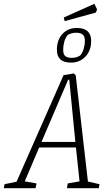

<svg xmlns="http://www.w3.org/2000/svg" viewBox="-73 -989 560 1009"><path d="M450 -21 446 0H279L283 -25L345 -36L326 -214H133L57 -36L119 -25L114 0H-53L-49 -21L14 -34L261 -594L315 -603L325 -593L389 -35ZM145 -243H323L291 -570H285ZM226 -727Q226 -779 255 -810.5Q284 -842 331 -842Q406 -842 406 -774Q406 -723 376 -691.5Q346 -660 300 -660Q226 -660 226 -727ZM348 -697Q360 -710 366.5 -731.5Q373 -753 373 -774Q373 -799 361 -808Q349 -817 327 -817Q304 -817 284 -806Q271 -792 265 -770.5Q259 -749 259 -727Q259 -703 270.5 -694Q282 -685 304 -685Q329 -685 348 -697ZM262 -897 423 -969 437 -940 431 -923 267 -878Z"/></svg>

Font: Grenze ExtraLight
Style: Italic
Weight: 275
Italic angle: -10°
Designer: Renata Polastri
Foundry: Omnibus-Type
Version: Version 1.002; ttfautohint (v1.8)